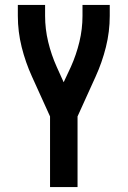

<svg xmlns="http://www.w3.org/2000/svg" viewBox="-20 -540 515 775"><path d="M182 215V-70L109 -231Q83 -288 67.5 -350Q52 -412 52 -476V-520H162V-476Q162 -423 174.5 -371Q187 -319 209 -270L237 -208L266 -270Q288 -319 300.5 -371Q313 -423 313 -476V-520H423V-476Q423 -412 407.5 -350Q392 -288 366 -231L293 -70V215Z"/></svg>

Font: Iosevka QP
Style: Bold
Weight: 700
Designer: Belleve Invis
Foundry: Belleve Invis
Version: Version 20.0.0; ttfautohint (v1.8.4)